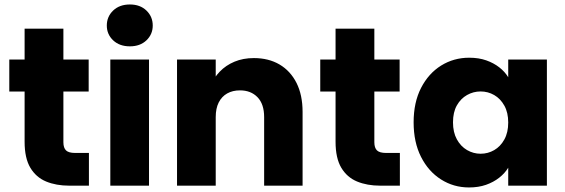

<svg xmlns="http://www.w3.org/2000/svg" viewBox="-20 -821 2500 849"><path d="M88.8 -194.2V-694.3H260.3V-192.1Q260.3 -167.4 271.9 -156Q283.5 -144.7 312.2 -144.7H373.2V0H286.3Q228.4 0 183.9 -18.4Q139.4 -36.9 114.1 -79.3Q88.8 -121.8 88.8 -194.2ZM372.1 -416.3H21.1V-557.9H372.1Z M467.8 0V-557.9H638.9V0ZM554.3 -616.1Q508.5 -616.1 480.4 -642.6Q452.3 -669.2 452.3 -708.1Q452.3 -747.5 480.4 -774.4Q508.5 -801.2 554.3 -801.2Q599.6 -801.2 627.5 -774.4Q655.4 -747.5 655.4 -708.1Q655.4 -669.2 627.5 -642.6Q599.6 -616.1 554.3 -616.1Z M762.8 0V-557.9H933.9V0ZM1148 0V-303.2Q1148 -360.8 1118.7 -391.1Q1089.4 -421.4 1041.2 -421.4Q1008.7 -421.4 984.5 -407.8Q960.4 -394.2 947.1 -367.9Q933.9 -341.6 933.9 -303.2L911.8 -442Q924.8 -476.3 951.7 -504.2Q978.6 -532.2 1016.8 -548.2Q1055 -564.2 1102.6 -564.2Q1167.6 -564.2 1216 -535.9Q1264.3 -507.5 1291.2 -454.2Q1318 -400.9 1318 -326.1V0Z M1463.8 -194.2V-694.3H1635.3V-192.1Q1635.3 -167.4 1646.9 -156Q1658.5 -144.7 1687.2 -144.7H1748.2V0H1661.3Q1603.4 0 1558.9 -18.4Q1514.4 -36.9 1489.1 -79.3Q1463.8 -121.8 1463.8 -194.2ZM1747.1 -416.3H1396.1V-557.9H1747.1Z M1809 -280.1Q1809 -368.3 1841.9 -432.3Q1874.8 -496.3 1930.6 -531.1Q1986.5 -565.8 2054.8 -565.8Q2097 -565.8 2130.1 -554.1Q2163.1 -542.5 2187.8 -523.2Q2212.4 -504 2227.3 -479.5V-557.9H2398.3V0H2227.3V-79.4Q2212.4 -54.8 2187.3 -35.1Q2162.2 -15.4 2128.9 -3.7Q2095.6 7.9 2053.8 7.9Q1986 7.9 1930.2 -27.5Q1874.3 -62.9 1841.7 -127.4Q1809 -191.9 1809 -280.1ZM2227.3 -279.2Q2227.3 -323.4 2210.1 -354Q2193 -384.7 2165.3 -400.7Q2137.6 -416.6 2105.2 -416.6Q2073.2 -416.6 2045.3 -400.9Q2017.3 -385.2 2000.2 -355Q1983.1 -324.8 1983.1 -280.1Q1983.1 -235.9 2000.2 -204.8Q2017.3 -173.6 2045.3 -157.4Q2073.2 -141.2 2105.2 -141.2Q2137.6 -141.2 2165.3 -157.2Q2193 -173.2 2210.1 -204.1Q2227.3 -235 2227.3 -279.2Z"/></svg>

Font: Poppins Variable
Style: Regular
Weight: 100
Designer: Jonny Pinhorn
Foundry: Indian Type Foundry
Version: Version 6.000